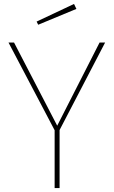

<svg xmlns="http://www.w3.org/2000/svg" viewBox="-20 -950 574 970"><path d="M354 -930 165 -841 173 -825 366 -905ZM511 -735H483L269 -315L51 -735H23L256 -292V0H281V-293Z"/></svg>

Font: Glow Sans SC Normal Thin
Style: Regular
Weight: 100
Designer: Ryoko NISHIZUKA (kana, bopomofo & ideographs); Paul D. Hunt (Latin, Greek & Cyrillic); Sandoll Communications, Soo-young
Version: Version 0.93